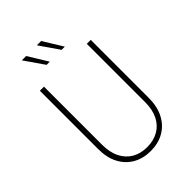

<svg xmlns="http://www.w3.org/2000/svg" viewBox="-238 -900 1004 1004"><g transform="rotate(-45 264.0 -398.0)"><path d="M263.2 8.3Q208.3 8.3 166 -15.6Q123.6 -39.6 99.7 -84.7Q75.7 -129.9 75.7 -193.1V-625H106.2V-195.8Q106.2 -138.9 126 -99.7Q145.8 -60.4 181.2 -39.9Q216.7 -19.4 264.6 -19.4Q311.8 -19.4 347.6 -39.6Q383.3 -59.7 403.1 -98.6Q422.9 -137.5 422.9 -193.1V-625H452.1V-195.8Q452.1 -131.9 428.1 -86.1Q404.2 -40.3 361.8 -16Q319.4 8.3 263.2 8.3ZM307.6 -695.8 232.6 -804.2H264.6L331.2 -695.8ZM196.5 -695.8 121.5 -804.2H153.5L220.1 -695.8Z"/></g></svg>

Font: Afacad Flux Thin
Style: Regular
Weight: 250
Designer: Kristian Moeller
Foundry: Dicotype
Version: Version 1.100